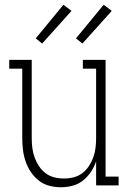

<svg xmlns="http://www.w3.org/2000/svg" viewBox="-20 -783 540 811"><path d="M237 8Q212 8 187.5 1.5Q163 -5 143.5 -20.5Q124 -36 110 -57Q96 -78 88 -101.5Q80 -125 77 -150Q74 -175 74 -200V-493H19V-530H114V-200Q114 -179 116.5 -158.5Q119 -138 126 -118.5Q133 -99 144.5 -81.5Q156 -64 172.5 -51.5Q189 -39 209 -34Q229 -29 250 -29Q271 -29 291 -34Q311 -39 327.5 -51.5Q344 -64 355.5 -81.5Q367 -99 374 -118.5Q381 -138 383.5 -158.5Q386 -179 386 -200V-493H330V-530H426V-37H481V0H386V-101Q378 -78 364 -57Q350 -36 330.5 -20.5Q311 -5 286.5 1.5Q262 8 237 8ZM328 -599 301 -621 418 -763 452 -737ZM158 -599 131 -621 248 -763 282 -737Z"/></svg>

Font: Iosevka Slab Extralight
Style: Regular
Weight: 200
Monospace: yes
Designer: Belleve Invis
Foundry: Belleve Invis
Version: Version 11.1.1; ttfautohint (v1.8.3)